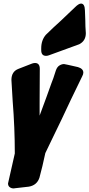

<svg xmlns="http://www.w3.org/2000/svg" viewBox="-20 -1076 501 1076"><path d="M238 -763Q211 -763 211 -795V-805Q211 -851 237 -881Q283 -926 319 -958Q360 -996 400 -1035Q421 -1056 434 -1056Q455 -1056 456 -1017L458 -964Q458 -928 461 -890Q461 -847 424 -828L254 -766Q246 -763 238 -763ZM57 -20Q44 -20 34.5 -27Q25 -34 25 -48Q25 -51 63 -216Q63 -360 51 -510L44 -628Q44 -675 83 -690Q122 -705 160 -720Q169 -723 176 -723Q203 -723 203 -690Q203 -549 202 -499V-428Q246 -546 268 -609L279 -638L293 -681Q300 -701 313 -709Q326 -717 339 -717Q343 -717 417 -700Q447 -691 447 -669Q447 -660 441 -649L378 -519Q326 -407 273 -299L234 -218Q218 -142 201 -80Q187 -38 142 -30L63 -21Z"/></svg>

Font: Bangerz
Style: Bold
Weight: 700
Designer: vernon adams
Foundry: Vernon Adams
Version: Version 2.10;February 7, 2025;FontCreator 13.0.0.2683 64-bit